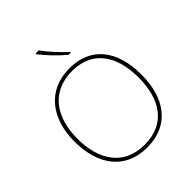

<svg xmlns="http://www.w3.org/2000/svg" viewBox="-258 -1106 1270 1270"><g transform="rotate(-45 377.0 -471.0)"><path d="M323 -952H293V-945C328 -900 388 -836 441 -792H462V-798C417 -838 352 -909 323 -952ZM690 -358C690 -590 579 -725 382 -725C177 -725 63 -574 63 -359C63 -143 168 10 376 10C587 10 690 -143 690 -358ZM90 -359C90 -556 186 -700 382 -700C562 -700 663 -575 663 -358C663 -156 573 -15 377 -15C182 -15 90 -159 90 -359Z"/></g></svg>

Font: Noto Sans Canadian Aboriginal Thin
Style: Regular
Weight: 100
Designer: Monotype Design Team, Typotheque's Kevin King
Foundry: Monotype Imaging Inc.
Version: Version 2.004